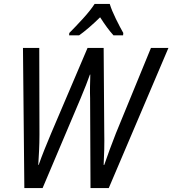

<svg xmlns="http://www.w3.org/2000/svg" viewBox="-20 -958 878 978"><path d="M104 0H197L391 -458Q422 -532 438 -578H440Q439 -549 438.5 -517Q438 -485 439 -457L441 0H534L838 -714H749L570 -278Q554 -238 539.5 -198Q525 -158 511 -118H508Q510 -153 511 -197Q512 -241 511 -288L508 -714H426L241 -280Q224 -240 207 -197.5Q190 -155 177 -118H175Q177 -151 179 -190.5Q181 -230 181 -273L180 -714H97ZM332 -778H383Q431 -812 490 -870Q527 -812 558 -778H607L608 -790Q592 -818 570.5 -861.5Q549 -905 539 -938H462Q440 -904 401.5 -862Q363 -820 333 -790Z"/></svg>

Font: Noto Sans UI SemiCondensed
Style: Italic
Weight: 400
Width: 4
Italic angle: -12°
Designer: Monotype Design Team
Foundry: Monotype Imaging Inc.
Version: Version 1.901